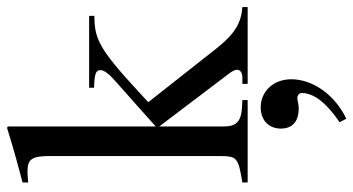

<svg xmlns="http://www.w3.org/2000/svg" viewBox="-249 -474 1003 545"><g transform="rotate(-90 252.5 -201.5)"><path d="M188 280C257 247 300 184 300 124C300 72 265 37 220 37C184 37 160 60 160 94C160 128 181 145 218 145C229 145 239 141 247 141C255 141 261 147 261 154C261 187 233 224 178 261ZM505 0V-15C461 -18 429 -36 388 -88L235 -282L264 -309C387 -423 416 -435 480 -435V-450H276V-436C315 -435 326 -431 326 -418C326 -409 317 -396 303 -383L166 -261V-681L162 -683C123 -671 97 -663 37 -647L7 -639V-623C20 -624 29 -625 39 -625C73 -625 82 -612 82 -564V-82C82 -30 79 -27 7 -15V0H241V-15L221 -16C181 -18 166 -32 166 -67V-251L316 -53C324 -43 327 -35 327 -30C327 -21 318 -15 306 -15H287V0Z"/></g></svg>

Font: XITS
Style: Regular
Weight: 400
Designer: MicroPress Inc., with final additions and corrections provided by Coen Hoffman, Elsevier (retired)
Version: Version 1.302